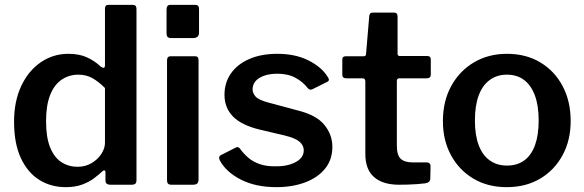

<svg xmlns="http://www.w3.org/2000/svg" viewBox="-20 -762 2410 792"><path d="M434 0Q426 0 420.5 -4Q415 -8 415 -18V-51Q415 -58 411 -59Q407 -60 402 -55Q387 -41 367 -26Q347 -11 318.5 -0.5Q290 10 251 10Q190 10 142 -20Q94 -50 66 -110Q38 -170 38 -260Q38 -344 67.5 -407Q97 -470 148 -505Q199 -540 262 -540Q306 -540 337.5 -526Q369 -512 396 -487Q405 -481 409 -482.5Q413 -484 413 -495V-726Q413 -742 427 -742H528Q543 -742 543 -725V-19Q543 -9 538.5 -4.5Q534 0 522 0H434ZM413 -399Q387 -425 361.5 -439.5Q336 -454 303 -454Q265 -454 234.5 -433.5Q204 -413 187 -370.5Q170 -328 170 -262Q170 -195 187 -153.5Q204 -112 233.5 -93Q263 -74 300 -74Q332 -74 357.5 -89Q383 -104 398 -127Q413 -150 413 -173V-399Z M799 -22Q799 -10 793.5 -5Q788 0 775 0H688Q677 0 673 -4.5Q669 -9 669 -18V-513Q669 -530 684 -530H785Q799 -530 799 -514ZM801 -628Q801 -605 777 -605H686Q675 -605 671 -610Q667 -615 667 -625V-723Q667 -742 683 -742H786Q801 -742 801 -725Z M1249 -399Q1230 -424 1199 -441Q1168 -458 1123 -458Q1080 -458 1051 -441Q1022 -424 1022 -393Q1022 -378 1034 -364Q1046 -350 1087 -339L1206 -307Q1284 -288 1317.5 -247.5Q1351 -207 1351 -156Q1351 -104 1321.5 -67Q1292 -30 1239.5 -10Q1187 10 1120 10Q1034 10 973 -21.5Q912 -53 887 -100Q884 -106 884 -111.5Q884 -117 889 -121L948 -151Q956 -156 961 -155Q966 -154 969 -150Q984 -129 1003.5 -112Q1023 -95 1051.5 -85Q1080 -75 1121 -76Q1152 -76 1177.5 -84Q1203 -92 1218 -106.5Q1233 -121 1233 -142Q1233 -162 1216 -177Q1199 -192 1155 -203L1053 -227Q977 -245 941.5 -281Q906 -317 906 -371Q906 -421 932.5 -459Q959 -497 1008 -518.5Q1057 -540 1124 -540Q1198 -540 1252 -513Q1306 -486 1331 -446Q1335 -441 1336.5 -435Q1338 -429 1331 -425L1269 -394Q1263 -391 1258 -392.5Q1253 -394 1249 -399Z M1627 -439Q1617 -439 1617 -428V-161Q1617 -122 1633 -107Q1649 -92 1683 -92H1742Q1748 -92 1752 -88Q1756 -84 1756 -78L1755 -26Q1755 -10 1736 -6Q1721 -4 1701 -2.5Q1681 -1 1661.5 -0.5Q1642 0 1626 0Q1559 0 1523 -31.5Q1487 -63 1487 -127V-426Q1487 -439 1475 -439H1408Q1392 -439 1392 -454V-517Q1392 -530 1407 -530H1481Q1490 -530 1490 -540L1503 -694Q1504 -710 1517 -710H1606Q1620 -710 1620 -693V-540Q1620 -531 1629 -531H1742Q1757 -531 1757 -517V-454Q1757 -439 1740 -439Z M2070 10Q1992 10 1933 -25Q1874 -60 1840.5 -121.5Q1807 -183 1807 -262Q1807 -345 1841.5 -407.5Q1876 -470 1935.5 -505Q1995 -540 2071 -540Q2150 -540 2209 -504.5Q2268 -469 2301 -406.5Q2334 -344 2334 -263Q2334 -183 2300.5 -121.5Q2267 -60 2208 -25Q2149 10 2070 10ZM2071 -79Q2114 -79 2143 -100.5Q2172 -122 2187 -163.5Q2202 -205 2202 -265Q2202 -326 2186.5 -368Q2171 -410 2142 -432Q2113 -454 2071 -454Q2030 -454 2000 -432Q1970 -410 1954.5 -368Q1939 -326 1939 -265Q1939 -205 1954.5 -163.5Q1970 -122 2000 -100.5Q2030 -79 2071 -79Z"/></svg>

Font: Libre Franklin SemiBold
Style: Regular
Weight: 600
Designer: Pablo Impallari, Rodrigo Fuenzalida, Nhung Nguyen
Foundry: Impallari Type
Version: Version 3.000